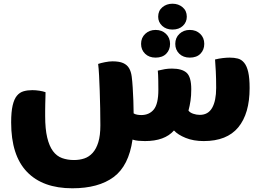

<svg xmlns="http://www.w3.org/2000/svg" viewBox="-20 -759 1413 1033"><path d="M1001 -449Q966 -449 944.5 -470Q923 -491 923 -523Q923 -556 945.5 -577Q968 -598 1001 -598Q1035 -598 1057 -577Q1079 -556 1079 -523Q1079 -491 1058.5 -470Q1038 -449 1001 -449ZM817 -449Q782 -449 760.5 -470Q739 -491 739 -523Q739 -556 761.5 -577Q784 -598 817 -598Q851 -598 873 -577Q895 -556 895 -523Q895 -491 874.5 -470Q854 -449 817 -449ZM908 -600Q874 -600 852.5 -620Q831 -640 831 -669Q831 -701 853.5 -720Q876 -739 908 -739Q940 -739 962.5 -720Q985 -701 985 -669Q985 -640 964 -620Q943 -600 908 -600ZM223 -135Q223 -65 234 -19Q245 27 265 54Q285 81 314 91.5Q343 102 378 102Q408 102 433.5 93.5Q459 85 478.5 63.5Q498 42 509 6Q520 -30 520 -85Q520 -128 519 -177Q518 -226 516.5 -271Q515 -316 513 -354Q511 -392 508 -415Q522 -420 545 -424.5Q568 -429 585 -429Q622 -429 643 -419.5Q664 -410 674.5 -392Q685 -374 688.5 -348Q692 -322 694 -288Q696 -254 697.5 -217.5Q699 -181 699 -149Q707 -144 718 -142Q729 -140 740 -140Q783 -140 807.5 -170Q832 -200 832 -276Q832 -299 831.5 -329Q831 -359 829 -379Q849 -384 867 -387Q885 -390 905 -390Q959 -390 984 -367.5Q1009 -345 1009 -279Q1009 -244 1005 -217Q1001 -190 994 -164Q1002 -153 1019.5 -147Q1037 -141 1055 -141Q1100 -141 1121.5 -179Q1143 -217 1143 -286Q1143 -337 1141 -376Q1139 -415 1137 -439Q1157 -444 1178 -446.5Q1199 -449 1216 -449Q1240 -449 1259.5 -444Q1279 -439 1293.5 -421.5Q1308 -404 1315.5 -371.5Q1323 -339 1323 -285Q1323 -148 1262 -74Q1201 0 1076 0Q1021 0 979 -17Q937 -34 916 -57Q866 0 760 0Q742 0 725 -1.5Q708 -3 693 -8Q673 133 591.5 193.5Q510 254 369 254Q210 254 125 165.5Q40 77 40 -100Q40 -157 48 -191.5Q56 -226 71 -244Q86 -262 107 -268Q128 -274 154 -274Q172 -274 191.5 -271Q211 -268 225 -263Q225 -253 224.5 -236Q224 -219 223.5 -200Q223 -181 223 -163.5Q223 -146 223 -135Z"/></svg>

Font: Baloo Bhaijaan
Style: Regular
Weight: 400
Designer: Devika Bhansali and Ek Type
Foundry: Ek Type
Version: Version 1.443;PS 1.000;hotconv 16.6.51;makeotf.lib2.5.65220;